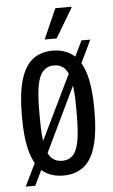

<svg xmlns="http://www.w3.org/2000/svg" viewBox="-54 -761 498 844"><g transform="rotate(-5 194.5 -339.0)"><path d="M194 12Q142 12 106.5 -15Q71 -42 53 -102.5Q35 -163 35 -263Q35 -363 53 -423.5Q71 -484 106.5 -511.5Q142 -539 194 -539Q247 -539 283 -511.5Q319 -484 337 -423.5Q355 -363 355 -263Q355 -163 337 -102.5Q319 -42 283 -15Q247 12 194 12ZM194 -53Q224 -53 242 -71.5Q260 -90 268 -132.5Q276 -175 276 -244V-282Q276 -352 268 -394Q260 -436 242 -455Q224 -474 194 -474Q166 -474 147.5 -455Q129 -436 121 -394Q113 -352 113 -282V-244Q113 -175 121 -132.5Q129 -90 147.5 -71.5Q166 -53 194 -53ZM25 46 325 -573H364L67 46ZM164 -591 223 -724H294V-720L217 -591Z"/></g></svg>

Font: Archivo ExtraCondensed
Style: Regular
Weight: 400
Width: 2
Designer: Hector Gatti
Foundry: Omnibus-Type
Version: Version 2.001